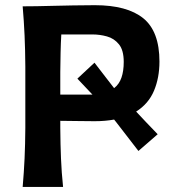

<svg xmlns="http://www.w3.org/2000/svg" viewBox="-20 -738 684 758"><path d="M69.5 0Q74.5 -58 77 -112.2Q79.5 -166.5 80 -233.5V-475Q79.5 -543 77 -598.5Q74.5 -654 69.5 -713Q119.5 -713 191.8 -715Q264 -717 354.5 -717.5Q482 -717.5 545.8 -665.8Q609.5 -614 609.5 -495Q609.5 -431 588 -379.8Q566.5 -328.5 517.5 -297.5Q536 -277.5 557.2 -255.2Q578.5 -233 602.5 -208L526.5 -142Q502 -174 479.8 -202.5Q457.5 -231 438.5 -256L430.5 -266Q395.5 -259.5 353.5 -259.5Q322 -259.5 284.5 -260.2Q247 -261 218 -261V-233.5Q218.5 -166.5 220.8 -112.2Q223 -58 229 0ZM345.5 -602H222Q220 -567 219.2 -530.8Q218.5 -494.5 218 -453V-364.5H332.5Q339 -364.5 345 -364.5Q331 -379.5 316 -395.2Q301 -411 285.5 -427.5L353 -490.5Q374.5 -462.5 393.8 -437.5Q413 -412.5 430.5 -390Q450.5 -405.5 459.5 -431.5Q468.5 -457.5 468.5 -493.5Q468.5 -540 449.5 -563.2Q430.5 -586.5 402.2 -594.2Q374 -602 345.5 -602Z"/></svg>

Font: Commissioner Loud SemiBold
Style: Regular
Weight: 600
Designer: Kostas Bartsokas
Foundry: Kostas Bartsokas
Version: Version 1.000; ttfautohint (v1.8.3)